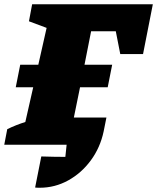

<svg xmlns="http://www.w3.org/2000/svg" viewBox="-39 -680 738 902"><path d="M148 202Q130 202 126 201L155 55Q187 56 215 56.5Q243 57 268 57Q271 26 274 0H-19L-5 -73Q15 -83 36.5 -91.5Q58 -100 80 -107L117 -270H35L56 -376H141L180 -549L97 -580L112 -660H679L633 -426H526L505 -533H389L358 -376H488L467 -270H337L308 -128H461L448 -63Q432 13 388 73Q344 133 281.5 167.5Q219 202 148 202Z"/></svg>

Font: Piazzolla Black
Style: Italic
Weight: 900
Italic angle: -11.3°
Designer: Juan Pablo del Peral
Foundry: Huerta Tipografica
Version: Version 1.330